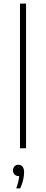

<svg xmlns="http://www.w3.org/2000/svg" viewBox="-20 -828 257 1072"><path d="M91.5 0V-808H125.5V0ZM70.5 224Q78.5 203 82.2 186.2Q86 169.5 87 155H83.5Q70 155 61.2 146Q52.5 137 52.5 123Q52.5 109.5 60.8 100.8Q69 92 81.5 92Q114.5 92 114.5 135Q114.5 153 109.2 176.8Q104 200.5 92.5 224Z"/></svg>

Font: Encode Sans Semi Expanded Thin
Style: Regular
Weight: 100
Width: 6
Designer: Multiple Designers
Foundry: Impallari Type
Version: Version 3.000; ttfautohint (v1.8.3) -l 8 -r 50 -G 200 -x 14 